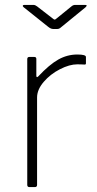

<svg xmlns="http://www.w3.org/2000/svg" viewBox="-20 -762 396 782"><path d="M91 -9V-521Q91 -530 99 -530H120Q128 -530 128 -522V-454Q128 -449 130 -448Q132 -447 136 -451Q181 -499 217.5 -519.5Q254 -540 295 -540Q330 -540 330 -530V-504Q330 -499 325 -499Q322 -499 315.5 -499.5Q309 -500 295 -500Q263 -500 224 -480Q185 -460 158 -428.5Q131 -397 131 -365V-9Q131 0 122 0H100Q91 0 91 -9ZM286 -742H327Q333 -742 333 -739Q333 -737 328 -732L230 -652Q229 -651 224.5 -647.5Q220 -644 214 -644H196Q187 -644 176 -653L77 -732Q72 -736 73 -739Q74 -742 79 -742H116Q120 -742 123.5 -740.5Q127 -739 131 -736L193 -688Q200 -682 203 -682Q205 -682 212 -688L271 -736Q278 -742 286 -742Z"/></svg>

Font: Libre Franklin Thin
Style: Regular
Weight: 250
Designer: Pablo Impallari, Rodrigo Fuenzalida
Foundry: Impallari Type
Version: Version 1.002; ttfautohint (v1.5)